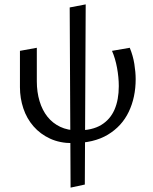

<svg xmlns="http://www.w3.org/2000/svg" viewBox="-20 -641 697 876"><path d="M310 12Q253 12 208.5 -8.5Q164 -29 133 -64.5Q102 -100 86.5 -146.5Q71 -193 71 -243V-409L148 -423V-270Q148 -221 160.5 -179.5Q173 -138 196.5 -108.5Q220 -79 254.5 -62.5Q289 -46 334 -46Q401 -46 442 -71Q483 -96 502.5 -141Q522 -186 522 -248Q522 -288 514 -331.5Q506 -375 491 -409L572 -423Q587 -387 593 -349Q599 -311 599 -280Q599 -197 567.5 -131Q536 -65 472 -26.5Q408 12 310 12ZM302 215 298 -607 371 -621 367 201Z"/></svg>

Font: Ysabeau Office Medium
Style: Regular
Weight: 500
Designer: Christian Thalmann (Catharsis Fonts)
Version: Version 2.001;gftools[0.9.30]; featfreeze: tnum,lnum,ss02